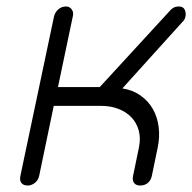

<svg xmlns="http://www.w3.org/2000/svg" viewBox="-20 -573 594 593"><path d="M101 -30Q98 -16 87.5 -8Q77 0 66 0Q52 0 46 -8Q40 -16 43 -30L147 -523Q150 -535 160 -544Q170 -553 184 -553Q195 -553 201.5 -544Q208 -535 205 -523L159 -304H288L504 -539Q515 -553 532 -553Q546 -553 550.5 -543Q555 -533 553 -523Q551 -512 545 -507L358 -300Q390 -295 414 -278Q438 -261 452 -236.5Q466 -212 470 -181Q474 -150 467 -117L449 -30Q446 -16 436.5 -8Q427 0 413 0Q400 0 394 -8Q388 -16 391 -30L409 -117Q415 -146 408.5 -170Q402 -194 385.5 -211Q369 -228 345 -237Q321 -246 293 -246H146Z"/></svg>

Font: VDS
Style: Thin Italic
Weight: 100
Width: 0
Designer: artmaker
Foundry: artmaker
Version: Version 1.000 2012 initial release